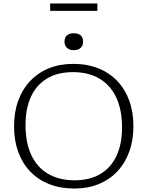

<svg xmlns="http://www.w3.org/2000/svg" viewBox="-20 -1076 850 1106"><path d="M402 -708Q482 -708 546 -682.5Q610 -657 655.2 -609.8Q700.5 -562.5 724.5 -496.5Q748.5 -430.5 748.5 -349.5Q748.5 -267.5 724.2 -201.2Q700 -135 655 -87.8Q610 -40.5 547.5 -15.2Q485 10 408 10Q328 10 263.8 -15.2Q199.5 -40.5 154.2 -87.8Q109 -135 85 -201Q61 -267 61 -348.5Q61 -430.5 85.2 -496.8Q109.5 -563 154.5 -610.2Q199.5 -657.5 262.2 -682.8Q325 -708 402 -708ZM409 -37.5Q498.5 -37.5 559.5 -74.5Q620.5 -111.5 651.8 -179.8Q683 -248 683 -342Q683 -444 649.2 -515.2Q615.5 -586.5 552.2 -623.5Q489 -660.5 400.5 -660.5Q311 -660.5 250 -623.2Q189 -586 158 -518Q127 -450 127 -356Q127 -253.5 160.5 -182.5Q194 -111.5 257.5 -74.5Q321 -37.5 409 -37.5ZM405 -787Q380 -787 365.8 -800.2Q351.5 -813.5 351.5 -836.5Q351.5 -860 365.8 -872.2Q380 -884.5 405 -884.5Q430.5 -884.5 444.5 -872.2Q458.5 -860 458.5 -836.5Q458.5 -813.5 444.5 -800.2Q430.5 -787 405 -787ZM269 -1013.5V-1056H541V-1013.5Z"/></svg>

Font: Newsreader 9pt Light
Style: Regular
Weight: 300
Designer: Hugues Gentile
Foundry: Production Type
Version: Version 1.003